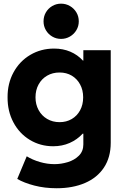

<svg xmlns="http://www.w3.org/2000/svg" viewBox="-20 -794 662 1027"><path d="M72.3 163.1 123 42Q153.8 61 193.1 72.5Q232.4 84 271.5 84Q307.1 84 342.5 73.2Q377.9 62.5 401.9 38.8Q425.8 15.1 425.8 -21.5V-79.1H422.4Q392.6 -46.9 352.5 -29.3Q312.5 -11.7 264.6 -11.7Q195.8 -11.7 139.6 -45.7Q83.5 -79.6 51.8 -139.4Q20 -199.2 20.5 -273.4Q20 -347.7 52.5 -407.2Q85 -466.8 142.1 -500.5Q199.2 -534.2 269.5 -534.2Q316.9 -534.2 356 -517.6Q395 -501 423.8 -469.7H425.8V-525.4H572.3V-30.3Q572.3 47.4 536.1 102.1Q500 156.7 434.6 184.8Q369.1 212.9 283.2 212.9Q218.8 212.9 163.6 198.5Q108.4 184.1 72.3 163.1ZM424.8 -273.4Q424.8 -312.5 408.4 -342.5Q392.1 -372.6 363.8 -389.4Q335.4 -406.2 298.8 -406.2Q261.2 -406.2 231.9 -389.2Q202.6 -372.1 186.3 -342Q169.9 -312 169.9 -273.4Q169.9 -235.8 186.3 -205.6Q202.6 -175.3 231.9 -158Q261.2 -140.6 298.8 -140.6Q335 -140.6 363.5 -157.2Q392.1 -173.8 408.4 -203.9Q424.8 -233.9 424.8 -273.4ZM212.9 -679.7Q212.9 -706.1 225.3 -727.5Q237.8 -749 259.3 -761.7Q280.8 -774.4 306.6 -774.4Q332.5 -774.4 354.2 -761.7Q376 -749 388.7 -727.5Q401.4 -706.1 401.4 -679.7Q401.4 -654.3 388.7 -632.8Q376 -611.3 354.2 -598.6Q332.5 -585.9 306.6 -585.9Q280.8 -585.9 259.3 -598.6Q237.8 -611.3 225.3 -632.8Q212.9 -654.3 212.9 -679.7Z"/></svg>

Font: Reddit Sans Chocolate ExtraBold
Style: Regular
Weight: 800
Designer: Stephen Hutchings
Foundry: Reddit
Version: Version 1.011